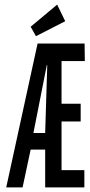

<svg xmlns="http://www.w3.org/2000/svg" viewBox="-20 -813 390 833"><path d="M7 0 143 -624H347L348 -548H247V-363H330V-286H247V-75H346V0H176V-164H113L78 0ZM125 -236H176L185 -530H183ZM136 -656 113 -697 228 -793 263 -721Z"/></svg>

Font: Inconsolata ExtraCondensed SemiBold
Style: Regular
Weight: 600
Width: 2
Monospace: yes
Designer: Raph Levien, Cyreal, Brenton Simpson
Foundry: Raph Levien, Cyreal, Google
Version: Version 3.001; ttfautohint (v1.8.2.53-6de2)